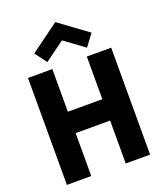

<svg xmlns="http://www.w3.org/2000/svg" viewBox="-196 -1265 1185 1392"><g transform="rotate(-20 396.0 -569.0)"><path d="M263 -331H529V0H717V-825H529V-496H263V-825H75V0H263ZM178.5 -976 246.5 -885 399.5 -997 552.5 -885 620.5 -976 399.5 -1138Z"/></g></svg>

Font: Sztylet
Style: Bd
Weight: 700
Foundry: Cannot Into Space Fonts, PlusOne Fonts
Version: Version 0.12